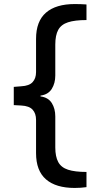

<svg xmlns="http://www.w3.org/2000/svg" viewBox="-20 -768 471 948"><path d="M407 156Q393 158 378.5 159Q364 160 349 160Q256 160 207 117.5Q158 75 158 -12V-176Q158 -208 141 -226.5Q124 -245 85 -247L48 -249V-339L85 -342Q124 -344 141 -362.5Q158 -381 158 -412V-576Q158 -663 207 -705.5Q256 -748 349 -748Q361 -748 379 -747.5Q397 -747 407 -746V-669Q350 -669 316 -658Q282 -647 267.5 -620.5Q253 -594 253 -548V-395Q253 -357 235.5 -329Q218 -301 180 -296V-292Q218 -287 235.5 -259.5Q253 -232 253 -193V-40Q253 5 267.5 32Q282 59 316 70Q350 81 407 81Z"/></svg>

Font: REM
Style: Regular
Weight: 400
Designer: Octavio Pardo
Foundry: Ashler Design
Version: Version 1.005;gftools[0.9.28]